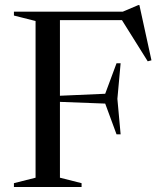

<svg xmlns="http://www.w3.org/2000/svg" viewBox="-20 -752 642 772"><path d="M465 -497.5 452 -354.5 465 -212H448.5L403 -335.5L152.5 -345V-364L403 -375L448.5 -497.5ZM536 -731.5H540.5L589 -509.5L574 -505.5L462.5 -683.5L537.5 -671H150V-705H473.5ZM221 -705V-37.5L308 -15.5V0H36V-15.5L123 -37.5V-667.5L36 -689.5V-705Z"/></svg>

Font: Newsreader 60pt
Style: Regular
Weight: 400
Designer: Hugues Gentile
Foundry: Production Type
Version: Version 1.003